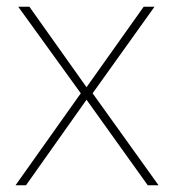

<svg xmlns="http://www.w3.org/2000/svg" viewBox="-20 -641 519 568"><path d="M219 -365 26 -93H57L236 -346L417 -93H449L254 -365L437 -621H405L236 -383L67 -621H34Z"/></svg>

Font: Noto Sans Telugu UI Thin
Style: Regular
Weight: 100
Designer: Jelle Bosma - Monotype Design Team
Foundry: Monotype Imaging Inc.
Version: Version 2.005